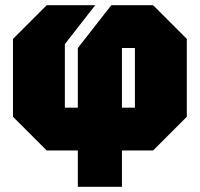

<svg xmlns="http://www.w3.org/2000/svg" viewBox="-20 -580 770 740"><path d="M450 -165H500V-395H450ZM160 0 30 -130V-430L160 -560H347L230 -410V-165H280V-395L409 -560H570L700 -430V-130L570 0H450V140H280V0Z"/></svg>

Font: Tektur Condensed Black
Style: Regular
Weight: 900
Width: 3
Designer: Adam Jagosz
Foundry: Adam Jagosz
Version: Version 1.005;gftools[0.9.30]